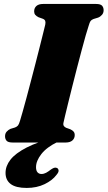

<svg xmlns="http://www.w3.org/2000/svg" viewBox="-20 -720 544 970"><path d="M264.5 -28 271 -3Q215.5 24 188.8 58.5Q162 93 162 124.5Q162 142 169.5 150.5Q177 159 189.5 159Q201.5 159 213 152.8Q224.5 146.5 236.5 137Q245 131 252.2 128.2Q259.5 125.5 266 128Q273.5 130 275.8 139.5Q278 149 265 164Q244.5 191.5 205 210.5Q165.5 229.5 115 229.5Q60.5 229.5 34.2 209.8Q8 190 8 153.5Q8 118.5 33 86.5Q58 54.5 114.2 25.5Q170.5 -3.5 264.5 -28ZM301.5 -103.5Q298 -91 302 -84.5Q306 -78 314 -74.5L335 -67Q346 -62 351.8 -55.2Q357.5 -48.5 357.5 -37.5Q357.5 -21 345.8 -10.5Q334 0 312 0H44Q21 0 13.2 -9Q5.5 -18 5.5 -31.5Q5.5 -46 14 -55.2Q22.5 -64.5 33 -69L56 -76Q66 -80 71 -86.2Q76 -92.5 81 -109.5Q86 -125.5 94.5 -155.8Q103 -186 113.8 -225.8Q124.5 -265.5 136 -309.8Q147.5 -354 159 -398Q170.5 -442 180.2 -481.2Q190 -520.5 197.5 -550.2Q205 -580 208.5 -595Q211 -607 208.5 -614.2Q206 -621.5 195.5 -625.5L174.5 -633Q163.5 -638.5 158 -645.2Q152.5 -652 152.5 -662.5Q152.5 -679.5 164 -689.8Q175.5 -700 198 -700H465Q488 -700 495.8 -691Q503.5 -682 503.5 -668.5Q503.5 -654.5 495.2 -645Q487 -635.5 475.5 -631L452.5 -624Q442 -620 437.5 -613.8Q433 -607.5 428 -590Q422.5 -574.5 413.2 -541.8Q404 -509 392.5 -466.2Q381 -423.5 368.8 -376Q356.5 -328.5 345 -282.5Q333.5 -236.5 324 -198Q314.5 -159.5 308.5 -134.2Q302.5 -109 301.5 -103.5Z"/></svg>

Font: Fraunces Black
Style: Italic
Weight: 900
Italic angle: -16°
Version: Version 1.000;[b76b70a41]